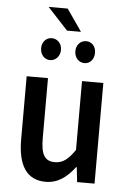

<svg xmlns="http://www.w3.org/2000/svg" viewBox="-58 -878 628 933"><g transform="rotate(5 256.5 -412.0)"><path d="M64 -183C64 -59 106 12 200 12C260 12 303 -21 342 -72H345L353 0H438V-491H334V-155C301 -107 275 -87 236 -87C188 -87 168 -117 168 -198V-491H64ZM234 -836H141L240 -729H308ZM338 -579C366 -579 385 -603 385 -633C385 -663 366 -686 338 -686C309 -686 289 -663 289 -633C289 -603 309 -579 338 -579ZM170 -579C198 -579 219 -603 219 -633C219 -663 198 -686 170 -686C142 -686 122 -663 122 -633C122 -603 142 -579 170 -579Z"/></g></svg>

Font: Falling Sky
Style: Condensed
Weight: 400
Designer: Paul D. Hunt
Foundry: Adobe Systems Incorporated
Version: Version 1.02